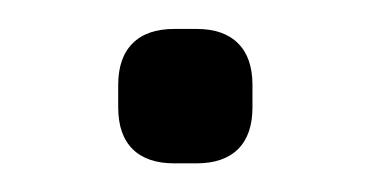

<svg xmlns="http://www.w3.org/2000/svg" viewBox="-20 -114 259 134"><path d="M101.6 -93.8H117.2Q136.2 -93.8 146.2 -83.7Q156.2 -73.7 156.2 -54.7V-39.1Q156.2 -20 146.2 -10Q136.2 0 117.2 0H101.6Q82.5 0 72.5 -10Q62.5 -20 62.5 -39.1V-54.7Q62.5 -73.7 72.5 -83.7Q82.5 -93.8 101.6 -93.8Z"/></svg>

Font: Gyrochrome
Style: Regular
Weight: 400
Designer: David Moles
Foundry: David Moles
Version: Version 1.005;Glyphs 3.2.3 (3260)